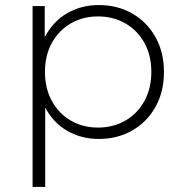

<svg xmlns="http://www.w3.org/2000/svg" viewBox="-20 -546 724 760"><path d="M371 4Q302 4 246.5 -28Q191 -60 159 -120V194H109V-522H157V-400Q158 -401 159 -402Q191 -462 246.5 -494Q302 -526 371 -526Q445 -526 503.5 -492.5Q562 -459 595.5 -399Q629 -339 629 -261Q629 -183 595.5 -123Q562 -63 503.5 -29.5Q445 4 371 4ZM368 -41Q428 -41 476 -68.5Q524 -96 551.5 -146Q579 -196 579 -261Q579 -327 551.5 -376.5Q524 -426 476 -453.5Q428 -481 368 -481Q308 -481 260.5 -453.5Q213 -426 185.5 -376.5Q158 -327 158 -261Q158 -196 185.5 -146Q213 -96 260.5 -68.5Q308 -41 368 -41Z"/></svg>

Font: Montserrat Z Light
Style: Regular
Weight: 300
Designer: Julieta Ulanovsky
Foundry: Julieta Ulanovsky
Version: Version 8.000